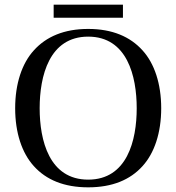

<svg xmlns="http://www.w3.org/2000/svg" viewBox="-20 -789 756 823"><path d="M210 -713H507V-769H210ZM45 -325C45 -220 74 -133 125 -77C178 -18 255 14 358 14C461 14 538 -18 591 -77C642 -133 671 -220 671 -325C671 -430 642 -517 591 -573C538 -632 461 -665 358 -665C255 -665 178 -632 125 -573C74 -517 45 -430 45 -325ZM150 -325C150 -463 191 -632 358 -632C525 -632 566 -463 566 -325C566 -187 525 -19 358 -19C191 -19 150 -187 150 -325Z"/></svg>

Font: erewhon
Style: Regular
Weight: 400
Version: Version 1.0.0